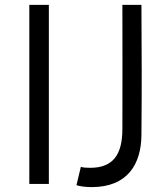

<svg xmlns="http://www.w3.org/2000/svg" viewBox="-20 -753 660 786"><path d="M100 -733V0H180V-733ZM293 5C304 9 328 13 355 13C503 13 558 -82 559 -200C561 -443 560 -470 559 -733H481C482 -475 481 -463 481 -225C481 -120 443 -66 349 -66C331 -66 321 -67 311 -70Z"/></svg>

Font: Kreadon Medium
Style: Regular
Weight: 500
Designer: kohakuno
Foundry: StudioGnu
Version: Version 1.000;Glyphs 3.1.2 (3151)